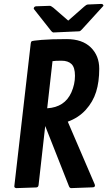

<svg xmlns="http://www.w3.org/2000/svg" viewBox="-20 -967 553 989"><path d="M469.2 -11.7Q469.2 -2 456.1 -2L346.2 2Q338.9 1.5 335.4 -7.3L212.9 -317.9L178.7 -13.7Q177.2 -2 166.5 -1.5L64.5 2Q53.7 1 53.7 -7.3L138.2 -742.2Q139.2 -751 142.6 -754.2Q146 -757.3 194.3 -761.5Q242.7 -765.6 323.2 -765.6Q403.8 -765.6 447.5 -722.9Q491.2 -680.2 491.2 -612.8Q491.2 -545.4 475.1 -493.9Q459 -442.4 421.9 -401.4Q384.8 -360.4 329.1 -340.3L467.8 -17.6Q469.2 -14.6 469.2 -11.7ZM250.5 -651.9 223.1 -409.2Q313.5 -414.6 347.7 -491.2Q366.2 -533.2 366.2 -576.4Q366.2 -619.6 348.4 -637Q330.6 -654.3 296.9 -654.3Q263.2 -654.3 250.5 -651.9ZM239.7 -812.5 153.8 -921.4Q153.8 -933.6 166 -934.6L236.8 -937Q242.2 -937 254.9 -927.2L331.5 -860.8L413.1 -932.6Q424.8 -943.4 432.6 -943.8L502 -946.8Q512.7 -945.8 512.7 -937L401.9 -815.4Q394 -806.2 387.7 -805.7L255.4 -799.8Q249 -799.8 239.7 -812.5Z"/></svg>

Font: Contrail One
Style: Regular
Weight: 400
Designer: Riccardo De Franceschi
Foundry: Sorkin Type Co.
Version: Version 1.003